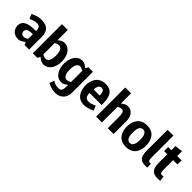

<svg xmlns="http://www.w3.org/2000/svg" viewBox="182 -1877 3263 3263"><g transform="rotate(45 1813.0 -246.0)"><path d="M164 -153Q164 -122 183 -104.5Q202 -87 236 -87Q251 -87 271.5 -95.5Q292 -104 312 -116V-230Q229 -230 196.5 -210.5Q164 -191 164 -153ZM196 8Q113 8 68.5 -38Q24 -84 24 -153Q24 -233 90 -269Q156 -305 287 -305H312Q312 -365 294.5 -388.5Q277 -412 224 -412Q193 -412 162 -402Q131 -392 110 -382.5Q89 -373 89 -373L52 -457Q52 -457 67.5 -464.5Q83 -472 110 -482.5Q137 -493 171.5 -500.5Q206 -508 244 -508Q355 -508 403.5 -456.5Q452 -405 452 -302V0H342L317 -51Q291 -27 260 -9.5Q229 8 196 8Z M848 -250Q848 -274 844.5 -302Q841 -330 832 -355Q823 -380 805 -396Q787 -412 758 -412Q742 -412 722 -404.5Q702 -397 681 -387V-112Q702 -102 722 -94.5Q742 -87 758 -87Q787 -87 805 -103Q823 -119 832 -144Q841 -169 844.5 -197.5Q848 -226 848 -250ZM681 -700V-454Q707 -476 736.5 -492Q766 -508 798 -508Q848 -508 884 -486Q920 -464 943.5 -427Q967 -390 978.5 -344Q990 -298 990 -250Q990 -202 978.5 -156Q967 -110 943.5 -73Q920 -36 884 -14Q848 8 798 8Q765 8 734 -9.5Q703 -27 677 -51L651 0H541V-700Z M1270 -412Q1241 -412 1223 -396Q1205 -380 1195.5 -355Q1186 -330 1183 -302Q1180 -274 1180 -250Q1180 -226 1183 -197.5Q1186 -169 1195.5 -144Q1205 -119 1223 -103Q1241 -87 1270 -87Q1285 -87 1305.5 -94.5Q1326 -102 1346 -112V-387Q1326 -397 1305.5 -404.5Q1285 -412 1270 -412ZM1129 72Q1142 80 1177 96.5Q1212 113 1265 113Q1300 113 1317.5 100Q1335 87 1340.5 53.5Q1346 20 1346 -40V-46Q1321 -24 1291 -8Q1261 8 1230 8Q1180 8 1144 -14Q1108 -36 1084.5 -73Q1061 -110 1049.5 -156Q1038 -202 1038 -250Q1038 -298 1049.5 -344Q1061 -390 1084.5 -427Q1108 -464 1144 -486Q1180 -508 1230 -508Q1263 -508 1294 -490.5Q1325 -473 1351 -449L1376 -500H1486V2Q1486 68 1459 114Q1432 160 1386.5 184Q1341 208 1286 208H1285Q1229 208 1187 194.5Q1145 181 1121.5 168Q1098 155 1098 155Z M1771 8Q1714 8 1674 -14Q1634 -36 1608.5 -73Q1583 -110 1571 -156Q1559 -202 1559 -250Q1559 -298 1571 -344Q1583 -390 1610 -427Q1637 -464 1681.5 -486Q1726 -508 1791 -508Q1857 -508 1896.5 -484.5Q1936 -461 1956.5 -419.5Q1977 -378 1984 -323Q1991 -268 1991 -205H1699Q1699 -175 1706 -148.5Q1713 -122 1732.5 -105Q1752 -88 1791 -88Q1822 -88 1853 -98Q1884 -108 1904.5 -117.5Q1925 -127 1925 -127L1962 -43Q1962 -43 1946.5 -35.5Q1931 -28 1904 -17.5Q1877 -7 1843 0.5Q1809 8 1771 8ZM1784 -413Q1745 -413 1727 -381Q1709 -349 1703 -295H1854Q1852 -349 1838 -381Q1824 -413 1784 -413Z M2203 1 2063 0V-700H2203V-454Q2229 -476 2258.5 -492Q2288 -508 2320 -508Q2394 -508 2438 -454.5Q2482 -401 2482 -302V0H2342V-250Q2342 -328 2330 -364Q2318 -400 2280 -400Q2264 -400 2244 -393.5Q2224 -387 2203 -379Z M2551 -250Q2551 -298 2563 -344Q2575 -390 2602 -427Q2629 -464 2673.5 -486Q2718 -508 2783 -508Q2847 -508 2891.5 -486Q2936 -464 2963 -427Q2990 -390 3002 -344Q3014 -298 3014 -250Q3014 -202 3002 -156Q2990 -110 2963 -73Q2936 -36 2891.5 -14Q2847 8 2783 8Q2718 8 2673.5 -14Q2629 -36 2602 -73Q2575 -110 2563 -156Q2551 -202 2551 -250ZM2693 -250Q2693 -226 2696 -197.5Q2699 -169 2708.5 -144Q2718 -119 2736 -103Q2754 -87 2783 -87Q2812 -87 2829.5 -103Q2847 -119 2856.5 -144Q2866 -169 2869 -197.5Q2872 -226 2872 -250Q2872 -274 2869 -302Q2866 -330 2856.5 -355Q2847 -380 2829.5 -396Q2812 -412 2783 -412Q2754 -412 2736 -396Q2718 -380 2708.5 -355Q2699 -330 2696 -302Q2693 -274 2693 -250Z M3265 -90H3289V0H3238Q3172 0 3138 -26.5Q3104 -53 3092 -97.5Q3080 -142 3080 -196V-700H3220V-196Q3220 -171 3221.5 -146.5Q3223 -122 3232.5 -106Q3242 -90 3265 -90Z M3595 -90 3605 0Q3591 3 3576 4.5Q3561 6 3538 6Q3453 6 3412 -39.5Q3371 -85 3371 -200V-402H3294V-500H3371V-600L3511 -617V-500H3618L3614 -402H3511V-167Q3511 -129 3519.5 -108Q3528 -87 3558 -87Q3567 -87 3575.5 -88Q3584 -89 3595 -90Z"/></g></svg>

Font: Epunda Sans
Style: Bold
Weight: 700
Designer: Simon Atzbach
Foundry: typofactur
Version: Version 2.204; ttfautohint (v1.8.4.7-5d5b)